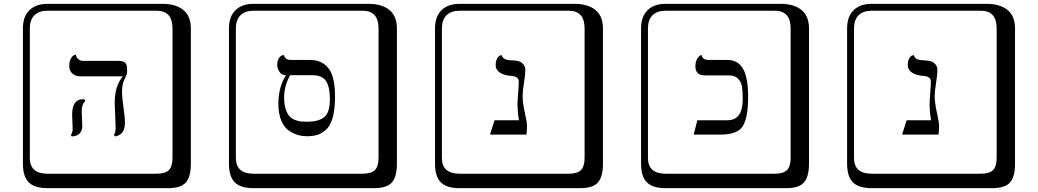

<svg xmlns="http://www.w3.org/2000/svg" viewBox="-20 -774 5438 1006"><path d="M408.2 -188Q408.2 -180.2 409.7 -149.7Q411.1 -119.1 411.1 -111.8Q411.1 -88.9 397 -74.5Q382.8 -60.1 356 -59.1L351.1 -66.9Q360.8 -79.1 360.8 -99.1Q360.8 -106 359.4 -135.5Q357.9 -165 357.9 -171.9Q357.9 -253.9 413.1 -253.9Q421.9 -253.9 425.8 -251V-242.2Q408.2 -230 408.2 -188ZM619.1 -290Q619.1 -266.1 627 -211.7Q634.8 -157.2 634.8 -131.8Q634.8 -67.9 583 -59.1L577.1 -66.9Q585.9 -82 585.9 -105Q585.9 -121.1 583.5 -170.7Q581.1 -220.2 581.1 -235.8Q581.1 -324.7 624 -374H402.8Q375 -374 358.9 -388.9Q342.8 -403.8 342.8 -428Q342.8 -452.1 351.3 -467Q359.9 -481.9 368.7 -484.9L377 -487.8Q379.9 -473.6 389.9 -464.4Q399.9 -455.1 414.1 -455.1H598.1Q626 -455.1 636 -445.1Q646 -435.1 646 -412.1V-394Q646 -385.3 632.6 -359.1Q619.1 -333 619.1 -290ZM229 -717.8Q184.1 -717.8 160.2 -693.8Q136.2 -669.9 136.2 -625V53.2Q136.2 136.2 229 136.2H800.8Q845.7 136.2 864.7 117.2Q883.8 98.1 883.8 53.2V-625Q883.8 -717.8 800.8 -717.8ZM980 84Q980 152.8 953.4 182.4Q926.8 211.9 860.8 211.9H229Q161.1 211.9 130.6 181.4Q100.1 150.9 100.1 84V-625Q100.1 -687 134 -720.5Q168 -753.9 229 -753.9H831.1Q900.9 -753.9 940.4 -721.9Q980 -689.9 980 -625Z M1617.7 -379.9H1500.5Q1468.3 -324.7 1468.8 -261.2Q1468.8 -226.1 1477.1 -201.4Q1485.4 -176.8 1497.1 -164.3Q1508.8 -151.9 1527.1 -145Q1545.4 -138.2 1558.6 -137.2Q1571.8 -136.2 1590.8 -136.2Q1647.9 -136.2 1678.2 -159.7Q1708.5 -183.1 1708.5 -254.9Q1708.5 -317.9 1688.5 -348.9Q1668.5 -379.9 1617.7 -379.9ZM1588.4 -60.1Q1565.4 -60.1 1543.5 -65.9Q1521.5 -71.8 1496.1 -87.9Q1470.7 -104 1454.6 -140.4Q1438.5 -176.8 1438.5 -230Q1438.5 -317.9 1478.5 -379.9Q1455.6 -379.9 1444.1 -397.9Q1432.6 -416 1432.6 -433.1Q1432.6 -456.1 1441.2 -469Q1449.7 -481.9 1458.5 -483.9L1467.8 -485.8Q1473.6 -460 1503.4 -460H1603.5Q1666.5 -460 1700.9 -416.5Q1735.4 -373 1735.4 -268.1Q1735.4 -202.1 1723.4 -158.7Q1711.4 -115.2 1688.5 -94.7Q1665.5 -74.2 1642.3 -67.1Q1619.1 -60.1 1588.4 -60.1ZM1308.6 -717.8Q1263.7 -717.8 1239.7 -693.8Q1215.8 -669.9 1215.8 -625V53.2Q1215.8 136.2 1308.6 136.2H1880.4Q1925.3 136.2 1944.3 117.2Q1963.4 98.1 1963.4 53.2V-625Q1963.4 -717.8 1880.4 -717.8ZM2059.6 84Q2059.6 152.8 2033 182.4Q2006.3 211.9 1940.4 211.9H1308.6Q1240.7 211.9 1210.2 181.4Q1179.7 150.9 1179.7 84V-625Q1179.7 -687 1213.6 -720.5Q1247.6 -753.9 1308.6 -753.9H1910.6Q1980.5 -753.9 2020 -721.9Q2059.6 -689.9 2059.6 -625Z M2718.3 -272.9Q2718.3 -235.8 2729.7 -184.3Q2741.2 -132.8 2741.2 -116.2Q2741.2 -86.4 2738.3 -68.8H2547.4L2571.3 -144H2699.2Q2693.4 -172.9 2692.4 -205.1Q2691.4 -210 2691.4 -222.2Q2691.4 -242.2 2694.8 -285.2Q2698.2 -328.1 2698.2 -346.2Q2698.2 -372.1 2663.1 -376Q2623 -377.9 2600.1 -393.1Q2577.1 -408.2 2577.1 -431.2Q2577.1 -455.1 2585.2 -468.5Q2593.3 -481.9 2601.1 -483.4L2609.4 -484.9Q2614.3 -458 2662.1 -458Q2683.1 -457 2696.5 -453.6Q2710 -450.2 2721.2 -438Q2732.4 -425.8 2732.4 -404.8Q2732.4 -383.8 2725.3 -339.4Q2718.3 -294.9 2718.3 -272.9ZM2388.2 -717.8Q2343.3 -717.8 2319.3 -693.8Q2295.4 -669.9 2295.4 -625V53.2Q2295.4 136.2 2388.2 136.2H2960Q3004.9 136.2 3023.9 117.2Q3043 98.1 3043 53.2V-625Q3043 -717.8 2960 -717.8ZM3139.2 84Q3139.2 152.8 3112.5 182.4Q3085.9 211.9 3020 211.9H2388.2Q2320.3 211.9 2289.8 181.4Q2259.3 150.9 2259.3 84V-625Q2259.3 -687 2293.2 -720.5Q2327.1 -753.9 2388.2 -753.9H2990.2Q3060.1 -753.9 3099.6 -721.9Q3139.2 -689.9 3139.2 -625Z M3871.6 -254.9Q3871.6 -295.9 3867.7 -320.1Q3863.8 -344.2 3847.2 -361.6Q3830.6 -378.9 3799.8 -378.9H3674.8Q3624 -378.9 3623.5 -425.8Q3623.5 -440.9 3627.2 -452.4Q3630.9 -463.9 3635.3 -470Q3639.6 -476.1 3644.3 -480Q3648.9 -483.9 3652.3 -484.9L3655.8 -485.8Q3661.6 -460 3691.9 -460H3790.5Q3847.7 -460 3873.8 -412.6Q3899.9 -365.2 3899.9 -268.1Q3899.9 -158.2 3872.3 -113.5Q3844.7 -68.8 3755.9 -68.8H3614.7L3633.8 -144H3792Q3871.6 -144 3871.6 -254.9ZM3467.8 -717.8Q3422.9 -717.8 3398.9 -693.8Q3375 -669.9 3375 -625V53.2Q3375 136.2 3467.8 136.2H4039.6Q4084.5 136.2 4103.5 117.2Q4122.6 98.1 4122.6 53.2V-625Q4122.6 -717.8 4039.6 -717.8ZM4218.8 84Q4218.8 152.8 4192.1 182.4Q4165.5 211.9 4099.6 211.9H3467.8Q3399.9 211.9 3369.4 181.4Q3338.9 150.9 3338.9 84V-625Q3338.9 -687 3372.8 -720.5Q3406.7 -753.9 3467.8 -753.9H4069.8Q4139.6 -753.9 4179.2 -721.9Q4218.8 -689.9 4218.8 -625Z M4877.4 -272.9Q4877.4 -235.8 4888.9 -184.3Q4900.4 -132.8 4900.4 -116.2Q4900.4 -86.4 4897.5 -68.8H4706.5L4730.5 -144H4858.4Q4852.5 -172.9 4851.6 -205.1Q4850.6 -210 4850.6 -222.2Q4850.6 -242.2 4854 -285.2Q4857.4 -328.1 4857.4 -346.2Q4857.4 -372.1 4822.3 -376Q4782.2 -377.9 4759.3 -393.1Q4736.3 -408.2 4736.3 -431.2Q4736.3 -455.1 4744.4 -468.5Q4752.4 -481.9 4760.3 -483.4L4768.6 -484.9Q4773.4 -458 4821.3 -458Q4842.3 -457 4855.7 -453.6Q4869.1 -450.2 4880.4 -438Q4891.6 -425.8 4891.6 -404.8Q4891.6 -383.8 4884.5 -339.4Q4877.4 -294.9 4877.4 -272.9ZM4547.4 -717.8Q4502.4 -717.8 4478.5 -693.8Q4454.6 -669.9 4454.6 -625V53.2Q4454.6 136.2 4547.4 136.2H5119.1Q5164.1 136.2 5183.1 117.2Q5202.1 98.1 5202.1 53.2V-625Q5202.1 -717.8 5119.1 -717.8ZM5298.3 84Q5298.3 152.8 5271.7 182.4Q5245.1 211.9 5179.2 211.9H4547.4Q4479.5 211.9 4449 181.4Q4418.5 150.9 4418.5 84V-625Q4418.5 -687 4452.4 -720.5Q4486.3 -753.9 4547.4 -753.9H5149.4Q5219.2 -753.9 5258.8 -721.9Q5298.3 -689.9 5298.3 -625Z"/></svg>

Font: Linux Biolinum Keyboard
Style: Regular
Weight: 700
Designer: Philipp H. Poll
Foundry: Philipp H. Poll
Version: Version 0.6.1 ; ttfautohint (v0.9)